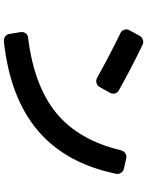

<svg xmlns="http://www.w3.org/2000/svg" viewBox="102 -880 795 1040"><g transform="rotate(90 500.0 -360.5)"><path d="M159.2 -615.2Q146.5 -621.1 141.6 -635.3Q136.7 -649.4 143.6 -662.1L173.8 -717.8Q180.7 -730.5 194.3 -735.8Q208 -741.2 221.7 -735.4Q341.8 -677.7 469.7 -606.4Q482.4 -599.6 486.3 -585.9Q490.2 -572.3 483.4 -558.6L451.2 -501Q443.4 -488.3 429.2 -484.9Q415 -481.4 402.3 -488.3Q266.6 -563.5 159.2 -615.2ZM893.6 -633.8Q907.2 -630.9 916 -618.7Q924.8 -606.4 921.9 -591.8Q866.2 -319.3 688.5 -168Q510.7 -16.6 204.1 16.6Q189.5 17.6 177.7 8.8Q166 0 164.1 -14.6L154.3 -75.2Q152.3 -88.9 160.6 -101.1Q168.9 -113.3 182.6 -114.3Q445.3 -146.5 592.8 -267.6Q740.2 -388.7 794.9 -619.1Q798.8 -632.8 811 -641.1Q823.2 -649.4 836.9 -646.5Z"/></g></svg>

Font: Rounded-L Mgen+ 1mn bold
Style: Bold
Weight: 700
Designer: [Source Han Sans]
Ryoko NISHIZUKA  (kana & ideographs); Paul D. Hunt (Latin, Greek & Cyrillic); Wenlong ZHANG  (bopomofo
Version: Version 1.059.20150602